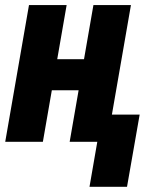

<svg xmlns="http://www.w3.org/2000/svg" viewBox="-28 -548 628 742"><path d="M347.2 -319.3 325.7 -199.2H121.6L142.6 -319.3ZM229.5 -528.3 137.7 0H-7.8L84 -528.3ZM478 -528.3 386.2 0H241.2L333 -528.3ZM511.7 -105 462.9 173.8H317.9L366.2 -105Z"/></svg>

Font: Roboto Condensed ExtraBold
Style: Italic
Weight: 800
Italic angle: -12°
Designer: Christian Robertson
Foundry: Google
Version: Version 3.008; 2023